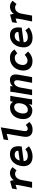

<svg xmlns="http://www.w3.org/2000/svg" viewBox="1983 -2813 842 4848"><g transform="rotate(-90 2404.0 -389.0)"><path d="M115 -144Q139.5 -263 149 -316Q159 -370.5 160 -415.5L46.5 -383L68.5 -505L256 -555.5Q264.5 -535 270 -513Q275.5 -491 280.5 -460Q298.5 -495 330 -517Q361.5 -539 395.5 -548.8Q429.5 -558.5 457 -558.5Q540.5 -558.5 608.5 -492.5L525.5 -392Q486 -429.5 434 -429.5Q398.5 -429.5 367.5 -410.5Q336.5 -391.5 314.8 -355.2Q293 -319 283.5 -268L234.5 0H85.5Q97.5 -64 115 -144Z M632 -214Q632 -247.5 638.5 -283Q653.5 -368 694.8 -430.2Q736 -492.5 798 -525.5Q860 -558.5 935.5 -558.5Q1038.5 -558.5 1087.5 -502Q1136.5 -445.5 1136.5 -346Q1136.5 -306 1129 -261.5L761.5 -213Q759 -165.5 790.8 -137Q822.5 -108.5 893 -108.5Q945 -108.5 984.5 -124.2Q1024 -140 1060.5 -170.5L1134.5 -79Q1085 -38.5 1016.5 -13Q948 12.5 875.5 12.5Q801.5 12.5 746.5 -13.8Q691.5 -40 661.8 -91Q632 -142 632 -214ZM1021 -360Q1021 -397 995 -417.8Q969 -438.5 923 -438.5Q867 -438.5 828.5 -406.2Q790 -374 775.5 -313L1020 -346Q1021 -356 1021 -360Z M1372.5 -162Q1372.5 -189 1378 -223.5L1448.5 -640.5L1288.5 -600.5L1307.5 -718.5L1612 -790L1519.5 -205Q1517 -187.5 1517 -177Q1517 -143 1533 -126.2Q1549 -109.5 1577 -109.5Q1600.5 -109.5 1625.2 -122.2Q1650 -135 1672 -159.5L1748.5 -69.5Q1746.5 -68 1744.5 -66Q1742.5 -64 1740.5 -62Q1721 -42.5 1699.5 -27Q1678 -11.5 1641 0.5Q1604 12.5 1552.5 12.5Q1464.5 12.5 1418.5 -33Q1372.5 -78.5 1372.5 -162Z M1821 -222.5Q1821 -255 1827 -291Q1842 -380 1884.8 -439.8Q1927.5 -499.5 1987.8 -528.5Q2048 -557.5 2117 -557.5Q2171 -557.5 2205.5 -535.5Q2240 -513.5 2258 -479.5L2272.5 -550H2410Q2402 -518.5 2390 -449L2329 -71.5Q2325.5 -48 2324 -30L2320.5 0H2181.5Q2183.5 -21 2198 -85Q2173 -45.5 2134.2 -19.5Q2095.5 6.5 2040.5 6.5Q1977 6.5 1927.2 -20.2Q1877.5 -47 1849.2 -98.5Q1821 -150 1821 -222.5ZM2218.5 -289Q2222 -312 2222 -334.5Q2222 -394 2194.5 -423Q2167 -452 2122 -452Q2077.5 -452 2045 -425Q2012.5 -398 1993.5 -357.2Q1974.5 -316.5 1967 -274Q1962.5 -245 1962.5 -224Q1962.5 -173 1984 -140.2Q2005.5 -107.5 2054.5 -107.5Q2093 -107.5 2127 -127.5Q2161 -147.5 2185.2 -188.5Q2209.5 -229.5 2218.5 -289Z M2512 -550H2655L2649 -485.5Q2682.5 -525.5 2721 -542Q2759.5 -558.5 2814 -558.5Q2880 -558.5 2914.2 -520.5Q2948.5 -482.5 2948.5 -413Q2948.5 -382 2943 -352.5L2881 0H2736L2798 -326Q2803 -351 2803 -374.5Q2803 -409 2789.5 -431.2Q2776 -453.5 2745 -453.5Q2710 -453.5 2683 -428.5Q2656 -403.5 2639.2 -365.2Q2622.5 -327 2615 -285L2564.5 0H2424L2497 -435.5Q2508.5 -502 2512 -550Z M3047 -219.5Q3047 -251 3053 -287Q3067.5 -368 3110.2 -429.5Q3153 -491 3219.5 -524.8Q3286 -558.5 3370 -558.5Q3451.5 -558.5 3499.8 -527.2Q3548 -496 3579.5 -443.5L3480 -373Q3457 -406.5 3431 -421.8Q3405 -437 3366 -437Q3296 -437 3249.8 -392Q3203.5 -347 3190 -270Q3186.5 -247.5 3186.5 -233.5Q3186.5 -194 3202.8 -167Q3219 -140 3244.2 -127Q3269.5 -114 3297 -114Q3333 -114 3373.2 -134.8Q3413.5 -155.5 3442 -187L3528 -101.5Q3481.5 -51.5 3419.2 -20.5Q3357 10.5 3282 10.5Q3212 10.5 3158.8 -16.8Q3105.5 -44 3076.2 -95.8Q3047 -147.5 3047 -219.5Z M3632 -214Q3632 -247.5 3638.5 -283Q3653.5 -368 3694.8 -430.2Q3736 -492.5 3798 -525.5Q3860 -558.5 3935.5 -558.5Q4038.5 -558.5 4087.5 -502Q4136.5 -445.5 4136.5 -346Q4136.5 -306 4129 -261.5L3761.5 -213Q3759 -165.5 3790.8 -137Q3822.5 -108.5 3893 -108.5Q3945 -108.5 3984.5 -124.2Q4024 -140 4060.5 -170.5L4134.5 -79Q4085 -38.5 4016.5 -13Q3948 12.5 3875.5 12.5Q3801.5 12.5 3746.5 -13.8Q3691.5 -40 3661.8 -91Q3632 -142 3632 -214ZM4021 -360Q4021 -397 3995 -417.8Q3969 -438.5 3923 -438.5Q3867 -438.5 3828.5 -406.2Q3790 -374 3775.5 -313L4020 -346Q4021 -356 4021 -360Z M4315 -144Q4339.5 -263 4349 -316Q4359 -370.5 4360 -415.5L4246.5 -383L4268.5 -505L4456 -555.5Q4464.5 -535 4470 -513Q4475.5 -491 4480.5 -460Q4498.5 -495 4530 -517Q4561.5 -539 4595.5 -548.8Q4629.5 -558.5 4657 -558.5Q4740.5 -558.5 4808.5 -492.5L4725.5 -392Q4686 -429.5 4634 -429.5Q4598.5 -429.5 4567.5 -410.5Q4536.5 -391.5 4514.8 -355.2Q4493 -319 4483.5 -268L4434.5 0H4285.5Q4297.5 -64 4315 -144Z"/></g></svg>

Font: JuliaMono ExtraBoldItalic
Style: Regular
Weight: 800
Italic angle: -9°
Monospace: yes
Designer: cormullion
Foundry: corm
Version: Version 0.049; ttfautohint (v1.8.4)